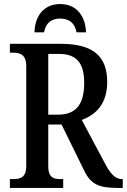

<svg xmlns="http://www.w3.org/2000/svg" viewBox="-20 -931 628 951"><path d="M151 -771H198C207 -819 236 -839 278 -839C321 -839 350 -819 359 -771H406C404 -846 363 -911 278 -911C193 -911 152 -846 151 -771ZM29 0H293V-44H281C244 -44 219 -52 219 -109V-314H285L395 -90C430 -15 472 0 569 0H588V-44H584C550 -44 526 -71 498 -125L385 -337C451 -361 511 -413 511 -525C511 -653 441 -714 280 -714H29V-670H46C79 -670 110 -661 110 -604V-109C110 -52 81 -44 46 -44H29ZM267 -363H219V-664H271C360 -664 397 -619 397 -520C397 -417 359 -363 267 -363Z"/></svg>

Font: Noto Serif Condensed Medium
Style: Regular
Weight: 500
Width: 3
Designer: Monotype Design Team
Foundry: Monotype Imaging Inc.
Version: Version 2.015